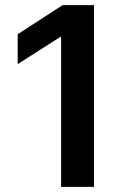

<svg xmlns="http://www.w3.org/2000/svg" viewBox="-20 -727 499 747"><path d="M345.7 0H217.8V-583H213.9L48.8 -477.5V-593.8L223.6 -707H345.7Z"/></svg>

Font: Pretendard JP SemiBold
Style: Regular
Weight: 600
Designer: Base glyphs from Inter by Rasmus Andersson; Hangeul glyphs from Noto Sans CJK(Source Han Sans) by Jang Soo-young and Kan
Foundry: Kil Hyung-jin
Version: Version 1.309